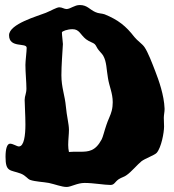

<svg xmlns="http://www.w3.org/2000/svg" viewBox="-20 -713 692 763"><path d="M634 -282C632 -335 611 -394 597 -430C585 -461 568 -506 554 -526C545 -539 526 -551 514 -566C481 -609 450 -634 396 -656C385 -660 371 -659 359 -665C336 -675 327 -693 297 -693C276 -693 261 -678 245 -677C235 -677 227 -684 216 -684C205 -684 184 -671 162 -662C130 -649 16 -618 16 -573C16 -520 86 -545 86 -523C86 -508 81 -471 81 -455C81 -424 85 -388 85 -361C85 -341 78 -332 78 -316C78 -296 81 -256 81 -218C81 -177 76 -131 55 -131C47 -131 32 -142 20 -142C8 -142 2 -121 2 -90C2 -28 20 -39 63 -23C83 -15 89 -2 100 2C120 9 153 10 174 14C198 19 225 30 245 30C262 30 287 14 316 14C352 14 394 22 419 22C435 22 436 10 452 -1C463 -8 476 -11 483 -17C501 -29 527 -60 542 -72C556 -83 596 -97 603 -106C621 -127 632 -186 632 -210C632 -220 631 -231 631 -245C631 -256 634 -268 634 -278C634 -279 634 -281 634 -282ZM424 -273C420 -256 409 -236 403 -217C395 -194 389 -168 384 -159C359 -112 332 -110 299 -110C294 -110 288 -110 283 -110C274 -110 264 -110 254 -109C252 -118 251 -127 251 -137C251 -158 254 -179 254 -197C254 -220 245 -253 242 -288C238 -334 224 -365 224 -414C224 -454 228 -501 230 -538C230 -545 226 -573 226 -584C226 -589 248 -597 268 -597C296 -597 299 -575 322 -557C335 -547 351 -543 356 -538C362 -533 365 -522 372 -514C378 -506 386 -499 390 -492C404 -468 403 -437 409 -403C414 -370 428 -343 428 -307C428 -296 427 -285 424 -273Z"/></svg>

Font: Freckle Face
Style: Regular
Weight: 400
Designer: Astigmatic (AOETI)
Foundry: Astigmatic (AOETI)
Version: Version 1.000